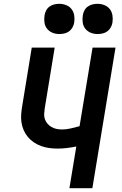

<svg xmlns="http://www.w3.org/2000/svg" viewBox="-20 -984 640 1004"><path d="M343 0 379 -218Q355 -213 330 -210Q305 -207 281 -207Q259 -207 237 -210Q215 -213 194.5 -220.5Q174 -228 156.5 -240Q139 -252 125.5 -268Q112 -284 103.5 -304Q95 -324 92 -345.5Q89 -367 91 -389.5Q93 -412 97 -435L146 -735H266L214 -418Q212 -404 211 -389.5Q210 -375 214.5 -361.5Q219 -348 228 -337.5Q237 -327 249 -320Q261 -313 275 -310Q289 -307 304 -307Q327 -307 350 -312.5Q373 -318 396 -324L464 -735H584L463 0ZM490 -806Q471 -806 454 -813Q437 -820 426 -834Q415 -848 412.5 -866.5Q410 -885 413 -904Q415 -917 421.5 -929.5Q428 -942 439.5 -950Q451 -958 464 -961Q477 -964 490 -964Q509 -964 526.5 -957Q544 -950 554.5 -936Q565 -922 568 -903.5Q571 -885 568 -866Q566 -853 559 -840.5Q552 -828 541 -820Q530 -812 516.5 -809Q503 -806 490 -806ZM290 -806Q271 -806 254 -813Q237 -820 226 -834Q215 -848 212.5 -866.5Q210 -885 213 -904Q215 -917 221.5 -929.5Q228 -942 239.5 -950Q251 -958 264 -961Q277 -964 290 -964Q309 -964 326.5 -957Q344 -950 354.5 -936Q365 -922 368 -903.5Q371 -885 368 -866Q366 -853 359 -840.5Q352 -828 341 -820Q330 -812 316.5 -809Q303 -806 290 -806Z"/></svg>

Font: Iosevka Curly Extended
Style: Bold Italic
Weight: 700
Width: 7
Italic angle: -9°
Monospace: yes
Designer: Belleve Invis
Foundry: Belleve Invis
Version: Version 11.1.0; ttfautohint (v1.8.3)